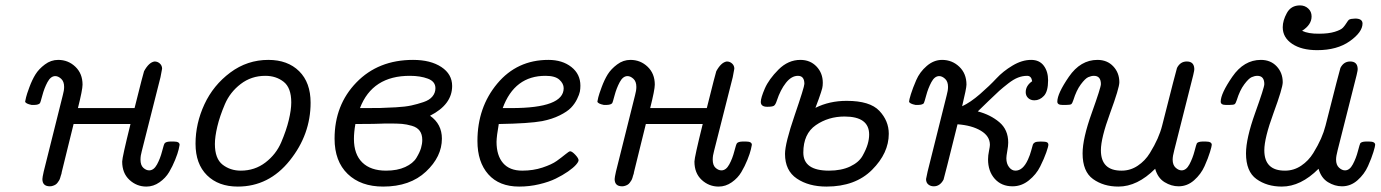

<svg xmlns="http://www.w3.org/2000/svg" viewBox="-20 -686 5120 712"><path d="M73.2 -309.1Q74.2 -314.9 76.7 -325.4Q79.1 -335.9 89.1 -363Q99.1 -390.1 111.6 -410.2Q124 -430.2 146.5 -447Q168.9 -463.9 195.8 -463.9Q232.9 -463.9 259.5 -438.5Q286.1 -413.1 286.1 -372.1Q286.1 -353 269 -285.2H479Q512.2 -418 514.2 -421.9Q532.2 -455.1 553.2 -458Q564.5 -458 572.8 -450.4Q581.1 -442.9 581.1 -431.2Q581.1 -430.2 575.2 -399.9L505.9 -126Q501 -108.9 501 -94.2Q501 -73.2 511.5 -63.7Q522 -54.2 533.2 -54.2Q550.3 -54.2 562.3 -76.2Q574.2 -98.1 581.1 -125Q587.9 -151.9 590.8 -154.8Q595.7 -160.6 610.8 -161.1H625Q646 -161.1 646 -148.9Q646 -147 642.6 -132.1Q639.2 -117.2 629.6 -93.5Q620.1 -69.8 607.2 -47.9Q594.2 -25.9 571.5 -10Q548.8 5.9 522.9 5.9Q486.8 5.9 460 -19Q433.1 -43.9 433.1 -86.9Q433.1 -102.1 463.9 -226.1H252.9Q251 -218.3 248 -206.1Q245.1 -193.8 234.1 -149.9Q223.1 -106 209 -47.9L208 -42Q206.1 -37.1 205.6 -34.7Q205.1 -32.2 203.1 -26.1Q201.2 -20 199 -16.6Q196.8 -13.2 193.4 -8.5Q189.9 -3.9 186 -1.5Q182.1 1 176.5 2.9Q170.9 4.9 165 4.9Q137.2 4.9 137.2 -22Q137.2 -27.8 142.1 -49.8L212.9 -333Q217.8 -350.1 217.8 -363.8Q217.8 -383.8 206.8 -393.8Q195.8 -403.8 185.1 -403.8Q168 -403.8 156 -381.3Q144 -358.9 137 -332Q129.9 -305.2 127.9 -303.2Q123 -297.4 107.9 -296.9H97.2Q75.2 -301.3 73.2 -309.1Z M975.1 -463.9Q1046.9 -463.9 1089.4 -421.9Q1131.8 -379.9 1131.8 -305.2Q1131.8 -187 1054.4 -90.6Q977.1 5.9 861.8 5.9Q790 5.9 747.6 -36.1Q705.1 -78.1 705.1 -153.1Q705.1 -228 738 -299.1Q771 -370.1 834 -417Q897 -463.9 975.1 -463.9ZM776.9 -151.9Q776.9 -97.7 805.4 -75.4Q834 -53.2 873 -53.2Q924.8 -53.2 964.4 -83.5Q1003.9 -113.8 1022.9 -158.4Q1042 -203.1 1051 -241Q1060.1 -278.8 1060.1 -306.2Q1060.1 -360.4 1032 -382.6Q1003.9 -404.8 963.9 -404.8Q912.1 -404.8 872.6 -374.5Q833 -344.2 814 -299.6Q794.9 -254.9 785.9 -216.8Q776.9 -178.7 776.9 -151.9Z M1220.7 -171.9Q1220.7 -296.9 1301.8 -380.4Q1382.8 -463.9 1511.7 -463.9Q1576.7 -463.9 1616.7 -437.5Q1656.7 -411.1 1656.7 -367.2Q1656.7 -298.3 1574.7 -256.8Q1618.7 -226.1 1618.7 -171.9Q1618.7 -105 1559.6 -49.6Q1500.5 5.9 1400.9 5.9Q1317.9 5.9 1269.3 -41Q1220.7 -87.9 1220.7 -171.9ZM1292.5 -170.9Q1292.5 -113.8 1323.5 -83.5Q1354.5 -53.2 1411.6 -53.2Q1453.6 -53.2 1482.7 -66.7Q1511.7 -80.1 1524.2 -100.6Q1536.6 -121.1 1541.3 -137Q1545.9 -152.8 1545.9 -167Q1545.9 -188 1536.4 -200.9Q1526.9 -213.9 1507.3 -219.5Q1487.8 -225.1 1470.7 -226.6Q1453.6 -228 1424.8 -228H1408.7Q1403.8 -228 1395.3 -227.5Q1386.7 -227.1 1363.3 -226.6Q1339.8 -226.1 1298.8 -226.1H1297.9Q1292.5 -195.8 1292.5 -170.9ZM1314.9 -285.2H1334.5Q1368.7 -285.2 1391.1 -285.6Q1413.6 -286.1 1448.2 -288.1Q1482.9 -290 1505.4 -294.9Q1527.8 -299.8 1550.3 -307.4Q1572.8 -314.9 1583.7 -328.4Q1594.7 -341.8 1594.7 -358.9Q1594.7 -383.8 1566.7 -394.3Q1538.6 -404.8 1500.5 -404.8Q1360.8 -405.3 1314.9 -285.2Z M1750.5 -163.1Q1750.5 -288.1 1824 -376Q1897.5 -463.9 2013.7 -463.9Q2065.4 -463.9 2098.9 -437.5Q2132.3 -411.1 2132.3 -368.2Q2132.3 -356.9 2130.4 -346.4Q2128.4 -335.9 2119.9 -318.4Q2111.3 -300.8 2097.4 -286.4Q2083.5 -272 2055.4 -258.1Q2027.3 -244.1 1990.2 -236.8Q1942.4 -228 1829.6 -226.1Q1821.8 -182.1 1821.3 -160.2Q1821.3 -109.4 1845.5 -81.3Q1869.6 -53.2 1916.5 -53.2Q1957.5 -53.2 1991.9 -64.7Q2026.4 -76.2 2044.4 -89.1Q2062.5 -102.1 2076.4 -113.5Q2090.3 -125 2094.2 -125Q2101.1 -125 2113.3 -112.1Q2125.5 -99.1 2125.5 -91.8Q2125.5 -85.9 2116 -75Q2106.4 -64 2086.4 -50Q2066.4 -36.1 2041 -23.7Q2015.6 -11.2 1979.5 -2.7Q1943.4 5.9 1905.3 5.9Q1831.1 5.9 1790.8 -39.6Q1750.5 -85 1750.5 -163.1ZM1844.2 -285.2H1876.5Q2070.3 -285.2 2070.3 -358.9Q2070.3 -376 2054.4 -390.4Q2038.6 -404.8 2003.4 -404.8Q1888.2 -405.3 1844.2 -285.2Z M2195.3 -309.1Q2196.3 -314.9 2198.7 -325.4Q2201.2 -335.9 2211.2 -363Q2221.2 -390.1 2233.6 -410.2Q2246.1 -430.2 2268.6 -447Q2291 -463.9 2317.9 -463.9Q2355 -463.9 2381.6 -438.5Q2408.2 -413.1 2408.2 -372.1Q2408.2 -353 2391.1 -285.2H2601.1Q2634.3 -418 2636.2 -421.9Q2654.3 -455.1 2675.3 -458Q2686.5 -458 2694.8 -450.4Q2703.1 -442.9 2703.1 -431.2Q2703.1 -430.2 2697.3 -399.9L2627.9 -126Q2623 -108.9 2623 -94.2Q2623 -73.2 2633.5 -63.7Q2644 -54.2 2655.3 -54.2Q2672.4 -54.2 2684.3 -76.2Q2696.3 -98.1 2703.1 -125Q2710 -151.9 2712.9 -154.8Q2717.8 -160.6 2732.9 -161.1H2747.1Q2768.1 -161.1 2768.1 -148.9Q2768.1 -147 2764.6 -132.1Q2761.2 -117.2 2751.7 -93.5Q2742.2 -69.8 2729.2 -47.9Q2716.3 -25.9 2693.6 -10Q2670.9 5.9 2645 5.9Q2608.9 5.9 2582 -19Q2555.2 -43.9 2555.2 -86.9Q2555.2 -102.1 2585.9 -226.1H2375Q2373 -218.3 2370.1 -206.1Q2367.2 -193.8 2356.2 -149.9Q2345.2 -106 2331.1 -47.9L2330.1 -42Q2328.1 -37.1 2327.6 -34.7Q2327.1 -32.2 2325.2 -26.1Q2323.2 -20 2321 -16.6Q2318.8 -13.2 2315.4 -8.5Q2312 -3.9 2308.1 -1.5Q2304.2 1 2298.6 2.9Q2293 4.9 2287.1 4.9Q2259.3 4.9 2259.3 -22Q2259.3 -27.8 2264.2 -49.8L2335 -333Q2339.8 -350.1 2339.8 -363.8Q2339.8 -383.8 2328.9 -393.8Q2317.9 -403.8 2307.1 -403.8Q2290 -403.8 2278.1 -381.3Q2266.1 -358.9 2259 -332Q2252 -305.2 2250 -303.2Q2245.1 -297.4 2230 -296.9H2219.2Q2197.3 -301.3 2195.3 -309.1Z M2801.3 -308.1Q2801.3 -323.2 2816.2 -357.7Q2831.1 -392.1 2866.9 -428Q2902.8 -463.9 2948.2 -463.9Q2984.4 -463.9 3007.8 -439.5Q3031.2 -415 3031.2 -378.9Q3031.2 -367.7 3029.1 -358.9Q3026.9 -350.1 3024.4 -343Q3022 -335.9 3016.1 -318.8Q3010.3 -301.8 3003.9 -286.1Q3055.7 -312 3119.1 -312H3120.1Q3206.1 -312 3241 -274.9Q3275.9 -237.8 3275.9 -189.9Q3275.9 -118.2 3213.9 -56.2Q3151.9 5.9 3044.9 5.9Q2979 5.9 2935.1 -23.7Q2891.1 -53.2 2891.1 -115.2Q2891.1 -154.3 2927 -259Q2962.9 -363.8 2962.9 -375Q2962.9 -404.8 2939 -404.8Q2915 -404.8 2894.5 -378.9Q2874 -353 2860.8 -313Q2856 -297.9 2850.1 -293.9Q2844.2 -290 2825.2 -290Q2801.3 -290 2801.3 -308.1ZM2959 -120.1Q2959 -53.2 3054.2 -53.2Q3100.1 -53.2 3132.6 -68.6Q3165 -84 3178.5 -107.9Q3191.9 -131.8 3197.5 -150.9Q3203.1 -169.9 3203.1 -187Q3203.1 -253.9 3111.8 -253.9Q3051.8 -253.9 3005.4 -221.9Q2959 -189.9 2959 -120.1Z M3351.1 -309.1Q3351.1 -314.9 3357.9 -336.9Q3364.7 -358.9 3377.7 -388.9Q3390.6 -418.9 3416.7 -441.4Q3442.9 -463.9 3473.6 -463.9Q3510.7 -463.9 3537.4 -438.5Q3564 -413.1 3564 -372.1Q3564 -358.9 3547.9 -292Q3578.6 -306.2 3614.3 -337.2Q3649.9 -368.2 3674.8 -395Q3699.7 -421.9 3734.9 -442.9Q3770 -463.9 3803.7 -463.9Q3834.5 -463.9 3850.6 -442.4Q3866.7 -420.9 3866.7 -388.2Q3866.7 -347.2 3851.3 -330.6Q3835.9 -314 3815.9 -314Q3801.8 -314 3792.7 -322.5Q3783.7 -331.1 3783.7 -344.2Q3783.7 -368.2 3807.6 -384.8Q3804.7 -404.8 3789.1 -404.8Q3772 -404.8 3755.4 -398.4Q3738.8 -392.1 3718.8 -376.5Q3698.7 -360.8 3685.3 -348.9Q3671.9 -336.9 3645.8 -311.5Q3619.6 -286.1 3606 -272.9Q3652.8 -260.7 3685.8 -232.9Q3718.8 -205.1 3718.8 -157.2Q3718.8 -145 3715.3 -126Q3711.9 -106.9 3711.9 -99.1Q3711.9 -79.1 3721.9 -66.2Q3731.9 -53.2 3745.6 -53.2Q3773.4 -53.2 3792 -94.2Q3799.8 -111.3 3804.2 -128.2Q3808.6 -145 3810.3 -149.9Q3812 -154.8 3817.9 -158Q3823.7 -161.1 3839.8 -161.1Q3856.9 -161.1 3862.3 -158.4Q3867.7 -155.8 3867.7 -148.9Q3867.7 -143.1 3859.9 -120.6Q3852.1 -98.1 3837.4 -68.6Q3822.8 -39.1 3795.4 -17.1Q3768.1 4.9 3734.9 4.9Q3693.8 4.9 3668.9 -22.9Q3644 -50.8 3644 -95.2Q3644 -109.4 3647.5 -126.2Q3650.9 -143.1 3650.9 -148.9Q3650.9 -181.2 3617.4 -201.2Q3584 -221.2 3530.8 -225.1Q3481 -24.9 3479 -20Q3465.8 4.9 3442.9 4.9Q3430.7 4.9 3422.4 -2Q3414.1 -8.8 3414.1 -22Q3414.1 -22.9 3419.9 -49.8L3490.7 -333Q3495.6 -350.1 3495.6 -363.8Q3495.6 -383.8 3484.6 -393.8Q3473.6 -403.8 3462.9 -403.8Q3445.8 -403.8 3433.8 -381.3Q3421.9 -358.9 3414.8 -332.5Q3407.7 -306.2 3405.8 -303.2Q3400.9 -297.4 3385.7 -296.9H3375Q3353 -301.3 3351.1 -309.1Z M3900.9 -309.1Q3900.9 -338.9 3943.8 -401.4Q3986.8 -463.9 4049.8 -463.9Q4085.9 -463.9 4108.4 -439.9Q4130.9 -416 4130.9 -380.9Q4130.9 -359.9 4096.7 -266.8Q4062.5 -173.8 4062.5 -128.9Q4062.5 -52.7 4139.6 -53.2Q4171.9 -53.2 4199.2 -71.5Q4226.6 -89.8 4244.1 -118.4Q4261.7 -147 4272.7 -171.9Q4283.7 -196.8 4289.6 -220.2Q4342.8 -430.2 4344.7 -434.1Q4356.9 -458 4380.9 -458Q4406.7 -458 4408.7 -433.1Q4409.7 -426.3 4404.8 -407.2L4334.5 -128.9Q4328.6 -106.9 4328.6 -94.2Q4328.6 -74.2 4339.6 -64.2Q4350.6 -54.2 4361.8 -54.2Q4378.9 -54.2 4390.9 -76.7Q4402.8 -99.1 4409.7 -125.5Q4416.5 -151.9 4418.5 -154.8Q4423.3 -160.6 4438.5 -161.1H4451.7Q4473.6 -161.1 4473.6 -148.9Q4473.6 -144 4467 -122.1Q4460.4 -100.1 4447 -70.1Q4433.6 -40 4408.2 -17.6Q4382.8 4.9 4350.6 4.9Q4323.7 4.9 4298.6 -10.5Q4273.4 -25.9 4263.7 -60.1Q4197.8 5.9 4127.4 5.9Q4072.3 5.9 4033.4 -22Q3994.6 -49.8 3994.6 -117.2Q3994.6 -172.4 4028.6 -267.1Q4062.5 -361.8 4062.5 -374Q4062.5 -404.8 4036.6 -404.8Q4026.9 -404.8 4015.6 -399.9Q4004.4 -395 3988 -373Q3971.7 -351.1 3960.4 -314.9Q3956.5 -302.7 3952.6 -299.8Q3948.7 -296.9 3933.6 -296.9H3919.4Q3900.9 -296.9 3900.9 -309.1Z M4506.8 -309.1Q4506.8 -338.9 4549.8 -401.4Q4592.8 -463.9 4655.8 -463.9Q4691.9 -463.9 4714.4 -439.9Q4736.8 -416 4736.8 -380.9Q4736.8 -359.9 4702.6 -266.8Q4668.5 -173.8 4668.5 -128.9Q4668.5 -52.7 4745.6 -53.2Q4777.8 -53.2 4805.2 -71.5Q4832.5 -89.8 4850.1 -118.4Q4867.7 -147 4878.7 -171.9Q4889.6 -196.8 4895.5 -220.2Q4948.7 -430.2 4950.7 -434.1Q4962.9 -458 4986.8 -458Q5012.7 -458 5014.6 -433.1Q5015.6 -426.3 5010.7 -407.2L4940.4 -128.9Q4934.6 -106.9 4934.6 -94.2Q4934.6 -74.2 4945.6 -64.2Q4956.5 -54.2 4967.8 -54.2Q4984.9 -54.2 4996.8 -76.7Q5008.8 -99.1 5015.6 -125.5Q5022.5 -151.9 5024.4 -154.8Q5029.3 -160.6 5044.4 -161.1H5057.6Q5079.6 -161.1 5079.6 -148.9Q5079.6 -144 5073 -122.1Q5066.4 -100.1 5053 -70.1Q5039.6 -40 5014.2 -17.6Q4988.8 4.9 4956.5 4.9Q4929.7 4.9 4904.5 -10.5Q4879.4 -25.9 4869.6 -60.1Q4803.7 5.9 4733.4 5.9Q4678.2 5.9 4639.4 -22Q4600.6 -49.8 4600.6 -117.2Q4600.6 -172.4 4634.5 -267.1Q4668.5 -361.8 4668.5 -374Q4668.5 -404.8 4642.6 -404.8Q4632.8 -404.8 4621.6 -399.9Q4610.4 -395 4594 -373Q4577.6 -351.1 4566.4 -314.9Q4562.5 -302.7 4558.6 -299.8Q4554.7 -296.9 4539.6 -296.9H4525.4Q4506.8 -296.9 4506.8 -309.1ZM4736.8 -585Q4736.8 -609.9 4752.2 -637.9Q4767.6 -666 4800.8 -666Q4818.8 -666 4831.3 -654.5Q4843.8 -643.1 4843.8 -625Q4843.8 -594.2 4808.6 -571.8Q4831.5 -560.5 4871.6 -561Q4906.7 -561 4929.7 -568.1Q4952.6 -575.2 4960.2 -583.5Q4967.8 -591.8 4973.6 -601.3Q4979.5 -610.8 4982.4 -612.8Q4988.3 -616.7 5005.4 -617.2Q5032.2 -617.2 5032.7 -599.1Q5032.7 -566.9 4985.6 -533.4Q4938.5 -500 4864.7 -500Q4806.6 -500 4771.7 -523.4Q4736.8 -546.9 4736.8 -585Z"/></svg>

Font: CMU Concrete
Style: Italic
Weight: 500
Italic angle: -14.04°
Version: Version 0.7.0